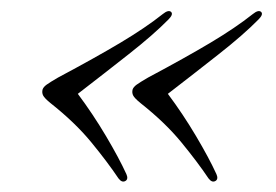

<svg xmlns="http://www.w3.org/2000/svg" viewBox="-20 -415 509 354"><path d="M58.5 -250Q60 -254.5 65.8 -258.8Q71.5 -263 87 -272Q155.5 -308.5 202 -336.2Q248.5 -364 280 -389Q290.5 -397.5 295.5 -393Q300 -388.5 290.5 -379Q263 -351 217.2 -315Q171.5 -279 123.5 -242Q151.5 -204.5 175.5 -164Q199.5 -123.5 213 -94Q217 -85 211.5 -81.5Q205 -77.5 198.5 -86Q178 -116.5 148.2 -152.8Q118.5 -189 73 -225Q62 -234 59.5 -239Q57 -244 58.5 -250ZM224.5 -250Q226 -254.5 231.8 -258.8Q237.5 -263 253 -272Q321.5 -308.5 368 -336.2Q414.5 -364 446 -389Q456.5 -397.5 461.5 -393Q466 -388.5 456.5 -379Q429 -351 383.2 -315Q337.5 -279 289.5 -242Q317.5 -204.5 341.5 -164Q365.5 -123.5 379 -94Q383 -85 377.5 -81.5Q371 -77.5 364.5 -86Q344 -116.5 314.2 -152.8Q284.5 -189 239 -225Q228 -234 225.5 -239Q223 -244 224.5 -250Z"/></svg>

Font: Fraunces 72pt Light
Style: Italic
Weight: 300
Italic angle: -16°
Version: Version 1.000;[b76b70a41]